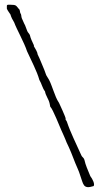

<svg xmlns="http://www.w3.org/2000/svg" viewBox="-20 -703 430 810"><path d="M257 -202C259 -205 229 -269 229 -269C218 -285 213 -301 206 -319C200 -333 196 -349 187 -366C184 -372 178 -380 175 -386L167 -408C157 -431 149 -453 139 -473C138 -484 129 -497 123 -508C122 -510 124 -510 123 -512C116 -527 109 -541 106 -555C103 -562 98 -565 95 -572C73 -630 97 -568 72 -626C69 -633 71 -642 66 -647C63 -653 66 -661 58 -667C46 -683 45 -682 24 -683C4 -684 10 -681 9 -666C13 -657 19 -650 24 -642C27 -631 33 -619 40 -608C50 -580 82 -524 94 -487C110 -451 136 -403 146 -366C156 -350 158 -333 170 -317C172 -301 185 -285 189 -268L192 -253C203 -243 233 -166 239 -153C245 -141 249 -130 255 -117L261 -102C273 -78 288 -41 298 -14C305 3 313 19 318 36C332 73 329 97 375 82C381 74 371 53 361 40C350 13 341 -6 336 -29C333 -39 326 -40 323 -48C300 -100 278 -142 262 -190C262 -192 254 -200 257 -202Z"/></svg>

Font: FuturaRener
Style: Light
Weight: 300
Designer: BSozoo
Foundry: BSozoo
Version: Version 1.0